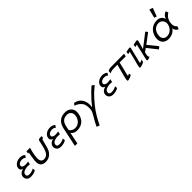

<svg xmlns="http://www.w3.org/2000/svg" viewBox="265 -1993 3586 3586"><g transform="rotate(-45 2058.0 -200.5)"><path d="M344 -355 312 -310Q289 -339 239 -339Q218 -339 197 -333Q138 -316 138 -269Q138 -241 184 -227Q196 -224 215 -224Q251 -224 295 -232L282 -171Q248 -175 232 -175Q187 -175 151 -163Q86 -144 84 -91Q84 -59 112 -49Q127 -44 146 -44Q204 -44 264 -77L269 -28Q215 8 134 8Q83 8 54 -19Q26 -46 24 -88Q24 -130 53 -160.5Q82 -191 132 -199Q76 -220 76 -262Q76 -319 123.5 -356Q171 -393 240 -393Q303 -393 344 -355Z M812 -388 803 -342Q782 -344 777 -336L750 -234Q724 -133 712 -111Q649 8 525 8Q401 8 393 -111Q390 -150 407 -247Q424 -336 422 -338Q419 -339 411 -340.5Q403 -342 400 -343L410 -388H503L492 -349Q459 -236 459 -142Q459 -63 523 -51Q529 -50 539 -50Q568 -52 588 -61Q630 -80 654 -130Q676 -172 697 -265Q710 -330 716 -353Q723 -380 745 -386Q758 -390 812 -388Z M1138 -355 1106 -310Q1083 -339 1033 -339Q1012 -339 991 -333Q932 -316 932 -269Q932 -241 978 -227Q990 -224 1009 -224Q1045 -224 1089 -232L1076 -171Q1042 -175 1026 -175Q981 -175 945 -163Q880 -144 878 -91Q878 -59 906 -49Q921 -44 940 -44Q998 -44 1058 -77L1063 -28Q1009 8 928 8Q877 8 848 -19Q820 -46 818 -88Q818 -130 847 -160.5Q876 -191 926 -199Q870 -220 870 -262Q870 -319 917.5 -356Q965 -393 1034 -393Q1097 -393 1138 -355Z M1591 -188Q1548 8 1348 8Q1308 8 1274 -12Q1245 -30 1233 -53Q1215 38 1185 180H1120Q1128 146 1200 -196Q1242 -396 1433 -394Q1508 -393 1552.5 -350Q1597 -307 1597 -237Q1597 -214 1591 -188ZM1526 -195Q1530 -212 1530 -231Q1530 -279 1500.5 -308Q1471 -337 1420 -337Q1292 -337 1264 -195Q1258 -174 1246 -112Q1261 -85 1293 -67.5Q1325 -50 1360 -50Q1421 -50 1466 -89Q1511 -128 1526 -195Z M2140 -399 2185 -362Q2117 -307 2085 -276Q2003 -198 1920 -94Q1807 46 1718 237L1658 215Q1703 120 1754 38Q1799 -35 1806 -75Q1811 -97 1811 -126Q1811 -216 1781 -260Q1733 -329 1644 -357L1678 -399Q1770 -380 1814 -319Q1862 -253 1862 -162Q1862 -132 1856 -101Q1937 -207 2040 -308Q2121 -388 2140 -399Z M2517 -355 2485 -310Q2462 -339 2412 -339Q2391 -339 2370 -333Q2311 -316 2311 -269Q2311 -241 2357 -227Q2369 -224 2388 -224Q2424 -224 2468 -232L2455 -171Q2421 -175 2405 -175Q2360 -175 2324 -163Q2259 -144 2257 -91Q2257 -59 2285 -49Q2300 -44 2319 -44Q2377 -44 2437 -77L2442 -28Q2388 8 2307 8Q2256 8 2227 -19Q2199 -46 2197 -88Q2197 -130 2226 -160.5Q2255 -191 2305 -199Q2249 -220 2249 -262Q2249 -319 2296.5 -356Q2344 -393 2413 -393Q2476 -393 2517 -355Z M2986 -388 2974 -331H2812Q2800 -283 2773 -166Q2770 -155 2764.5 -134.5Q2759 -114 2757 -107Q2747 -70 2747 -53Q2747 -44 2751 -44Q2754 -44 2770.5 -52.5Q2787 -61 2788 -61Q2792 -54 2796 -19Q2725 20 2686 19Q2674 19 2674 -2Q2674 -25 2687 -76Q2703 -136 2710 -165Q2719 -201 2754 -331Q2630 -332 2605 -327Q2566 -316 2551 -304L2553 -332Q2554 -360 2555 -360Q2565 -368 2570 -371Q2592 -382 2619 -385Q2648 -388 2986 -388Z M3153 -378Q3148 -347 3106 -189Q3071 -57 3076 -55Q3083 -51 3140 -78L3129 -29Q3111 -15 3072 -1Q3037 11 3014 9Q3008 8 3008 -5Q3008 -31 3027 -100L3051 -187Q3085 -324 3085 -331Q3085 -338 3078 -338Q3071 -338 3056 -332L3036 -326L3041 -379Q3096 -394 3128 -396Q3138 -398 3146 -392.5Q3154 -387 3153 -378Z M3558 -400 3592 -358 3398 -211Q3440 -160 3551 -22L3504 16L3350 -178L3282 -131Q3269 -70 3268 -64Q3264 -33 3283 -12Q3246 8 3215 8Q3200 8 3200 -7Q3200 -22 3238 -177Q3273 -322 3273 -332Q3273 -339 3266 -339Q3259 -339 3244 -333Q3225 -327 3223 -327L3232 -380Q3265 -389 3316 -397Q3327 -399 3336.5 -393.5Q3346 -388 3345 -379Q3340 -347 3298 -199Q3370 -252 3558 -400Z M4098 -399 4116 -347Q4064 -318 4035 -266Q4015 -231 4010 -196Q4006 -169 4006 -151Q4006 -80 4054 -48L4032 10Q4001 -1 3980 -29Q3959 -57 3960 -90Q3931 -40 3877 -15Q3829 8 3774 8Q3697 8 3655 -37Q3615 -78 3615 -147Q3615 -170 3620 -198Q3640 -286 3699 -339Q3764 -397 3860 -397Q3968 -397 3998 -295Q4005 -329 4033.5 -358.5Q4062 -388 4098 -399ZM3953 -195Q3956 -208 3956 -223Q3956 -272 3925 -305Q3894 -338 3846 -338Q3786 -338 3745 -302Q3702 -266 3688 -197Q3683 -174 3683 -157Q3683 -108 3711 -79Q3739 -50 3787 -50Q3845 -50 3892 -90Q3939 -130 3953 -195ZM3904 -638 3972 -615 3910 -448 3860 -464Z"/></g></svg>

Font: GFS Neohellenic Rg
Style: Italic
Weight: 400
Italic angle: -12°
Designer: Takis Katsoulidis and George D. Matthiopoulos
Foundry: Takis Katsoulidis and George D. Matthiopoulos
Version: Version 1.0